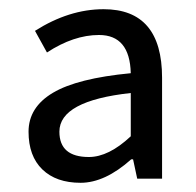

<svg xmlns="http://www.w3.org/2000/svg" viewBox="-20 -829 425 417"><path d="M265 -483Q208 -432 155 -432Q102 -432 72 -461Q42 -490 42 -543Q42 -596 95 -627.5Q148 -659 264 -670Q262 -753 195 -753Q140 -753 82 -715L56 -762Q130 -809 205 -809Q332 -809 332 -660V-441H278L269 -483ZM264 -627Q109 -610 109 -543Q109 -488 173 -488Q216 -488 264 -533Z"/></svg>

Font: Swei Fan Sans CJK TC
Style: Regular
Weight: 400
Version: Version 2.130